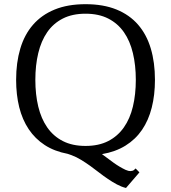

<svg xmlns="http://www.w3.org/2000/svg" viewBox="-20 -747 834 936"><path d="M58.6 -357.9Q58.6 -441.9 78.9 -510Q99.1 -578.1 140.9 -626.2Q182.6 -674.3 246.3 -700.4Q310.1 -726.6 397 -726.6Q483.9 -726.6 547.6 -700.7Q611.3 -674.8 653.1 -626.7Q694.8 -578.6 715.1 -510.5Q735.4 -442.4 735.4 -357.9Q735.4 -283.7 719.7 -222.2Q704.1 -160.6 672.4 -114Q640.6 -67.4 591.8 -37.1Q543 -6.8 477.1 4.4Q505.9 26.4 534.2 46.6Q562.5 66.9 592.3 81.1Q606 87.4 617.2 86.9Q628.4 86.4 633.8 81.1L641.1 74.2L659.7 93.3L594.2 169.4Q571.3 163.6 549.6 151.9Q527.8 140.1 506.1 125.5Q484.4 110.8 463.1 94.2Q441.9 77.6 420.2 62Q398.4 46.4 375.7 32.5Q353 18.6 329.6 9.8Q325.7 8.3 320.6 6.6Q315.4 4.9 309.6 2.9Q245.1 -9.3 198 -40Q150.9 -70.8 119.9 -117.2Q88.9 -163.6 73.7 -224.4Q58.6 -285.2 58.6 -357.9ZM152.3 -357.9Q152.3 -286.6 166.5 -227.5Q180.7 -168.5 210.4 -125.7Q240.2 -83 286.4 -59.3Q332.5 -35.6 397 -35.6Q461.4 -35.6 507.6 -59.3Q553.7 -83 583.7 -125.7Q613.8 -168.5 627.9 -227.5Q642.1 -286.6 642.1 -357.9Q642.1 -428.7 627.9 -488Q613.8 -547.4 584 -590.1Q554.2 -632.8 507.8 -656.5Q461.4 -680.2 397 -680.2Q332.5 -680.2 286.1 -656.5Q239.7 -632.8 210.2 -590.1Q180.7 -547.4 166.5 -488Q152.3 -428.7 152.3 -357.9Z"/></svg>

Font: Arian AMU Serif
Style: Regular
Weight: 400
Designer: Ruben Hakobyan (Tarumian)
Foundry: Ruben Hakobyan (Tarumian)
Version: Version 1.002